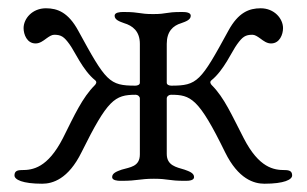

<svg xmlns="http://www.w3.org/2000/svg" viewBox="-20 -434 741 464"><path d="M82 10C107 10 145 -1 177 -66C240 -193 257 -205 308 -205C313 -205 318 -201 318 -196V-61C318 -31 294 -30 274 -24C263 -20 251 -16 251 -6C251 2 264 3 271 3C272 3 273 3 274 3C313 3 317 -2 352 -2C387 -2 387 3 426 3C427 3 428 3 429 3C437 3 449 2 449 -6C449 -16 437 -20 426 -24C406 -30 383 -34 383 -62V-196C383 -201 388 -205 393 -205C441 -205 460 -197 524 -66C556 -1 594 10 619 10C667 10 686 0 686 -10C686 -20 680 -23 668 -23C642 -23 606 -28 569 -100C540 -156 522 -198 492 -228C489 -231 486 -236 491 -240C521 -264 541 -311 553 -327C566 -345 573 -350 590 -350C596 -350 602 -346 609 -341C617 -335 625 -329 635 -329C656 -329 664 -351 664 -366C664 -389 643 -414 610 -414C582 -414 556 -404 532 -360C465 -237 457 -227 394 -227C389 -227 383 -229 383 -234V-328C383 -358 398 -372 418 -378C429 -382 441 -386 441 -396C441 -404 429 -405 421 -405C420 -405 419 -405 418 -405C379 -405 385 -400 350 -400C315 -400 319 -405 280 -405C279 -405 278 -405 277 -405C270 -405 257 -404 257 -396C257 -386 269 -382 280 -378C300 -372 318 -359 318 -328V-234C318 -229 312 -227 307 -227C244 -227 236 -237 169 -360C145 -404 119 -414 91 -414C58 -414 37 -389 37 -366C37 -351 45 -329 66 -329C76 -329 84 -335 92 -341C99 -346 105 -350 111 -350C128 -350 135 -345 148 -327C160 -311 180 -264 210 -240C215 -236 212 -231 209 -228C179 -198 160 -156 132 -100C95 -28 59 -23 33 -23C21 -23 15 -20 15 -10C15 0 34 10 82 10Z"/></svg>

Font: EB Garamond
Style: Regular
Weight: 400
Designer: Georg Duffner and Octavio Pardo
Foundry: Georg Duffner
Version: Version 1.000;PS 001.000;hotconv 1.0.88;makeotf.lib2.5.64775